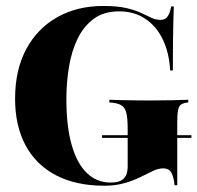

<svg xmlns="http://www.w3.org/2000/svg" viewBox="-20 -602 652 634"><path d="M325 11.3Q230.6 11.3 164.5 -23.4Q98.4 -58.1 64.1 -122.6Q29.8 -187.1 29.8 -275.8Q29.8 -371 66.5 -439.5Q103.2 -508.1 169 -545.2Q234.7 -582.3 321 -582.3Q366.9 -582.3 396.8 -575.4Q426.6 -568.5 446 -559.3Q465.3 -550 480.2 -543.1Q495.2 -536.3 510.5 -536.3Q525 -536.3 533.1 -547.2Q541.1 -558.1 545.2 -580.6H554Q553.2 -558.9 552.4 -530.2Q551.6 -501.6 551.2 -462.5Q550.8 -423.4 550.8 -369.4H541.9Q538.7 -428.2 517.3 -472.2Q496 -516.1 459.3 -540.3Q422.6 -564.5 373.4 -564.5Q322.6 -564.5 289.1 -539.5Q255.6 -514.5 235.9 -473.4Q216.1 -432.3 207.7 -380.6Q199.2 -329 199.2 -275Q199.2 -183.9 216.9 -122.6Q234.7 -61.3 267.3 -30.2Q300 0.8 344.4 0.8Q371.8 0.8 383.5 -8.1Q395.2 -16.9 398.4 -28.6Q401.6 -40.3 401.6 -49.2V-175.8Q401.6 -212.9 396.8 -230.6Q391.9 -248.4 379.4 -255.2Q366.9 -262.1 341.1 -263.7V-272.6Q355.6 -271.8 378.2 -271.4Q400.8 -271 426.2 -270.6Q451.6 -270.2 474.2 -270.2Q515.3 -270.2 548.4 -271Q581.5 -271.8 601.6 -272.6V-263.7Q586.3 -262.1 578.6 -257.3Q571 -252.4 568.1 -238.7Q565.3 -225 565.3 -196.8V9.7H556.5Q554 -16.1 546.4 -31Q538.7 -46 518.5 -46Q503.2 -46 485.1 -37.5Q466.9 -29 443.5 -17.3Q420.2 -5.6 390.7 2.8Q361.3 11.3 325 11.3ZM316.9 -146.8V-155.6H612.1V-146.8Z"/></svg>

Font: Playfair 144pt SemiCondensed Black
Style: Regular
Weight: 900
Width: 4
Designer: Claus Eggers Sørensen
Foundry: Claus Eggers Sørensen
Version: Version 2.203